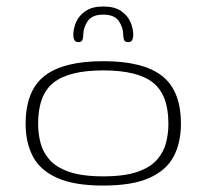

<svg xmlns="http://www.w3.org/2000/svg" viewBox="-20 -575 645 600"><path d="M302.7 4.9Q212.9 4.9 159.7 -18.6Q106.4 -42 83.3 -85.2Q60.1 -128.4 60.1 -188Q60.1 -291.5 118.9 -337.6Q177.7 -383.8 302.7 -383.8Q427.7 -383.8 486.6 -337.6Q545.4 -291.5 545.4 -188Q545.4 -128.4 522.2 -85.2Q499 -42 445.8 -18.6Q392.6 4.9 302.7 4.9ZM302.7 -23.9Q369.1 -23.9 409.7 -38.1Q450.2 -52.2 470.9 -76.2Q491.7 -100.1 499 -129.2Q506.3 -158.2 506.3 -188Q506.3 -278.8 458 -316.9Q409.7 -355 302.7 -355Q195.8 -355 147.5 -316.9Q99.1 -278.8 99.1 -188Q99.1 -158.2 106.4 -129.2Q113.8 -100.1 134.5 -76.2Q155.3 -52.2 195.8 -38.1Q236.3 -23.9 302.7 -23.9ZM225.6 -443.4Q214.8 -443.4 211.9 -450.7Q209 -458 209 -465.8Q209 -485.4 217.8 -505.9Q226.6 -526.4 247.3 -540.5Q268.1 -554.7 302.7 -554.7Q337.9 -554.7 358.4 -540.5Q378.9 -526.4 387.7 -505.9Q396.5 -485.4 396.5 -465.8Q396.5 -458 393.6 -450.7Q390.6 -443.4 379.9 -443.4Q370.6 -443.4 367.9 -450Q365.2 -456.5 365.2 -465.8Q365.2 -488.3 351.6 -508.8Q337.9 -529.3 302.7 -529.3Q267.6 -529.3 253.9 -508.8Q240.2 -488.3 240.2 -465.8Q240.2 -456.5 237.5 -450Q234.9 -443.4 225.6 -443.4Z"/></svg>

Font: Gruppo
Style: Regular
Weight: 400
Designer: Vernon Adams
Foundry: Vernon Adams
Version: Version 1.001; ttfautohint (v1.8.4.7-5d5b);gftools[0.9.28]